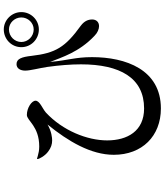

<svg xmlns="http://www.w3.org/2000/svg" viewBox="54 -920 891 1040"><g transform="rotate(-90 500.0 -400.5)"><path d="M860 -826C807 -826 764 -784 764 -731C764 -678 807 -636 860 -636C911 -636 954 -678 954 -731C954 -783 911 -826 860 -826ZM860 -664C822 -664 792 -695 792 -731C792 -767 822 -798 860 -798C896 -798 925 -767 925 -731C925 -695 896 -664 860 -664ZM880 -409C764 -493 732 -545 717 -675C711 -729 701 -757 672 -757C648 -757 637 -735 637 -710C637 -683 650 -636 657 -590C666 -524 671 -464 671 -408C671 -197 598 -66 432 -66C310 -66 259 -156 259 -266C259 -374 312 -507 410 -598C430 -616 474 -631 474 -654C474 -675 435 -701 397 -701C366 -701 336 -634 226 -634C204 -634 189 -638 174 -642C166 -644 162 -646 160 -646C159 -646 158 -645 158 -644C158 -634 175 -603 198 -586C219 -570 238 -564 259 -564C272 -564 308 -567 345 -589C254 -477 181 -354 181 -230C181 -77 282 25 432 25C643 25 710 -166 710 -348C710 -439 693 -476 684 -575C709 -512 737 -418 825 -335C842 -318 862 -310 878 -310C900 -310 914 -325 914 -347C914 -367 907 -389 880 -409Z"/></g></svg>

Font: Shippori Mincho OTF SemiBold
Style: Regular
Weight: 600
Designer: FONTDASU
Foundry: FONTDASU / Google Inc. / but / Adobe
Version: Version 3.300;hotconv 1.0.109;makeotfexe 2.5.65596